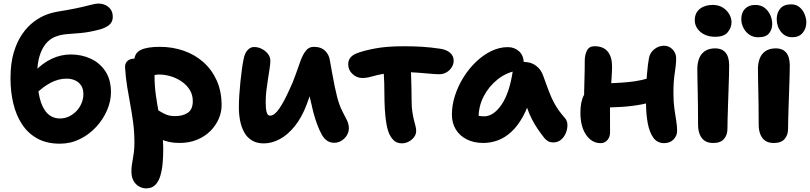

<svg xmlns="http://www.w3.org/2000/svg" viewBox="-20 -780 4476 1061"><path d="M311 14Q238.2 14 186.6 -14.4Q135 -42.8 102.1 -92.7Q69.2 -142.6 53.6 -207.9Q38 -273.2 38 -348Q38 -429 55.7 -489.1Q73.4 -549.2 102.6 -591.4Q131.8 -633.6 167 -659.8Q202.2 -686 236.4 -699Q267.4 -711 311.6 -718Q355.8 -725 396.8 -733.4Q443.2 -742.8 474.7 -751.5Q506.2 -760.2 525.2 -760.2Q543.8 -760.2 561.7 -752.3Q579.6 -744.4 591.4 -728.1Q603.2 -711.8 603.2 -686.4Q603.2 -658.8 583.6 -642.3Q564 -625.8 528.8 -616.4Q471.8 -601.6 427.8 -597.7Q383.8 -593.8 348.3 -591.2Q312.8 -588.6 281.8 -575.4Q255 -564.4 233.3 -538.4Q211.6 -512.4 198.7 -470.7Q185.8 -429 185.8 -372Q185.8 -295 199.1 -239.7Q212.4 -184.4 240.4 -154.9Q268.4 -125.4 311.8 -125.4Q338.8 -125.4 362.1 -136.8Q385.4 -148.2 403.2 -167.2Q421 -186.2 430.9 -210.3Q440.8 -234.4 440.8 -260Q440.8 -288.4 428.4 -307.4Q416 -326.4 394.9 -335.9Q373.8 -345.4 347.6 -345.4Q303.4 -345.4 260.3 -322.8Q217.2 -300.2 179.8 -262.4L119.8 -303Q138.8 -350.6 176.7 -390.5Q214.6 -430.4 265 -454.7Q315.4 -479 371.4 -479Q431.4 -479 481.9 -455.4Q532.4 -431.8 562.8 -385.6Q593.2 -339.4 593.2 -270Q593.2 -220.4 571.4 -170.1Q549.6 -119.8 511 -78.1Q472.4 -36.4 421.1 -11.2Q369.8 14 311 14Z M971.4 10Q913.6 10 867.3 -11.1Q821 -32.2 794 -66.9Q767 -101.6 767 -142.2Q767 -159.6 779.8 -173.8Q792.6 -188 809.4 -188Q824.8 -188 838.3 -180.5Q851.8 -173 866.6 -163.2Q881.4 -153.4 900.7 -145.9Q920 -138.4 947.2 -138.4Q991.2 -138.4 1018.3 -157.2Q1045.4 -176 1045.4 -221Q1045.4 -256.2 1028.4 -283.5Q1011.4 -310.8 983.6 -329.8Q955.8 -348.8 923.1 -358.5Q890.4 -368.2 859 -368.2Q845.8 -368.2 833.5 -365.1Q821.2 -362 802.2 -362Q782.8 -362 763.9 -372.4Q745 -382.8 733.2 -400.6Q721.4 -418.4 721.4 -439Q721.4 -486.2 757 -503.7Q792.6 -521.2 863.2 -521.2Q933 -521.2 994.8 -499.8Q1056.6 -478.4 1103.6 -436.8Q1150.6 -395.2 1177.6 -335.2Q1204.6 -275.2 1204.6 -198.2Q1204.6 -159.8 1188.4 -122.7Q1172.2 -85.6 1142.1 -55.6Q1112 -25.6 1068.8 -7.8Q1025.6 10 971.4 10ZM787.2 261Q768.4 261 749.5 250.9Q730.6 240.8 718.4 219.9Q706.2 199 706.2 167.4Q706.2 145.8 708.9 129.4Q711.6 113 714.5 96.1Q717.4 79.2 720.1 58.7Q722.8 38.2 722.8 8.4Q722.8 -48 716.2 -99.5Q709.6 -151 700.2 -200.9Q690.8 -250.8 682.6 -301.7Q674.4 -352.6 671.2 -406Q670.4 -421.6 676.3 -432.6Q682.2 -443.6 694.1 -449.8Q706 -456 721.8 -456Q750.6 -456 776.2 -443.2Q801.8 -430.4 817.9 -409.6Q834 -388.8 834 -363.2Q834 -305.6 841.3 -253.9Q848.6 -202.2 858 -153.5Q867.4 -104.8 874.7 -55.7Q882 -6.6 882 46Q882 86 878.5 124.1Q875 162.2 865.5 193.2Q856 224.2 837.3 242.6Q818.6 261 787.2 261Z M1438 12.4Q1398.2 12.4 1371.5 -4.3Q1344.8 -21 1329.2 -49.4Q1313.6 -77.8 1306.8 -113.4Q1300 -149 1300 -186.6Q1300 -218.4 1302.4 -255.6Q1304.8 -292.8 1308.7 -329.9Q1312.6 -367 1317 -398.8Q1321.4 -430.6 1325.4 -449.6Q1331.4 -484.6 1347.4 -502.4Q1363.4 -520.2 1383.6 -520.2Q1407.2 -520.2 1427.6 -509.4Q1448 -498.6 1461 -481.6Q1474 -464.6 1474 -444.4Q1474 -428.6 1470.1 -402.3Q1466.2 -376 1461.1 -344.6Q1456 -313.2 1452.1 -280.6Q1448.2 -248 1448.2 -218Q1448.2 -200.4 1449.5 -182.6Q1450.8 -164.8 1456.1 -152.9Q1461.4 -141 1472.8 -141Q1496.6 -141 1523.3 -180Q1550 -219 1576.8 -279.2Q1598.8 -324 1613.5 -367.2Q1628.2 -410.4 1641.1 -444.9Q1654 -479.4 1670.6 -500.3Q1687.2 -521.2 1713.6 -521.2Q1754.6 -521.2 1777.1 -498.8Q1799.6 -476.4 1803.6 -442.2Q1808.6 -415.6 1815.4 -376.8Q1822.2 -338 1830 -300.7Q1837.8 -263.4 1843.6 -241.6Q1856.2 -195.6 1871.2 -166.6Q1886.2 -137.6 1897 -116Q1907.8 -94.4 1907.8 -71.4Q1907.8 -50.4 1896.7 -32.2Q1885.6 -14 1867.2 -2.5Q1848.8 9 1826.6 9Q1783.4 9 1758.1 -36.2Q1732.8 -81.4 1711.4 -160Q1702.2 -197.4 1693.8 -235.4Q1685.4 -273.4 1678.8 -310Q1672.2 -346.6 1667.4 -378.6L1737.6 -390.4Q1731.2 -366.6 1714.8 -316.3Q1698.4 -266 1674.6 -202.4Q1648.2 -132 1609.7 -83.8Q1571.2 -35.6 1526.8 -11.6Q1482.4 12.4 1438 12.4Z M1982 -349Q1951.4 -349 1927.8 -371.2Q1904.2 -393.4 1904.2 -424.2Q1904.2 -446.6 1916.4 -461.7Q1928.6 -476.8 1952.6 -485.8Q1987.4 -499.6 2051.6 -512Q2115.8 -524.4 2214 -524.4Q2270.2 -524.4 2315.1 -521.4Q2360 -518.4 2410.8 -511Q2445.8 -506.2 2466.4 -489Q2487 -471.8 2487 -444Q2487 -425.6 2476.4 -408.4Q2465.8 -391.2 2447.8 -380.5Q2429.8 -369.8 2407 -369.8Q2389.8 -369.8 2358.3 -372.6Q2326.8 -375.4 2289.9 -378.3Q2253 -381.2 2217 -381.2Q2149 -381.2 2106 -373.4Q2063 -365.6 2035 -357.3Q2007 -349 1982 -349ZM2201.6 12Q2177.4 12 2161.7 0.4Q2146 -11.2 2133.2 -35.6Q2121.8 -58.8 2115.4 -96Q2109 -133.2 2106.6 -176.3Q2104.2 -219.4 2104.2 -260.4Q2104.2 -324.6 2100.9 -369.3Q2097.6 -414 2097.6 -442L2248.8 -450.2Q2248.6 -443 2249.7 -418.2Q2250.8 -393.4 2251.9 -359Q2253 -324.6 2253.8 -288.3Q2254.6 -252 2254.6 -222Q2254.6 -187.8 2258.6 -162.2Q2262.6 -136.6 2267.2 -117.8Q2271.8 -99 2275.8 -84.4Q2279.8 -69.8 2279.8 -56.6Q2279.8 -37.2 2267.6 -21.6Q2255.4 -6 2237.6 3Q2219.8 12 2201.6 12Z M2650.8 10Q2599 10 2559.9 -9.5Q2520.8 -29 2499 -64.4Q2477.2 -99.8 2477.2 -147Q2477.2 -198 2494.1 -251.1Q2511 -304.2 2541 -352.3Q2571 -400.4 2610.4 -438.2Q2649.8 -476 2694.8 -497.8Q2739.8 -519.6 2786.2 -519.6Q2823.4 -519.6 2849 -495.9Q2874.6 -472.2 2874.6 -428Q2874.6 -412.2 2865.6 -403Q2856.6 -393.8 2843 -391Q2779 -380.6 2729.9 -341.3Q2680.8 -302 2652.9 -247.6Q2625 -193.2 2625 -134.2Q2625 -116.6 2627.7 -102.1Q2630.4 -87.6 2638.4 -65.6L2570 -168.2Q2594.4 -149.8 2612.6 -143.5Q2630.8 -137.2 2655.6 -137.2Q2706.8 -137.2 2750.9 -200.8Q2795 -264.4 2813.6 -387Q2817.4 -411.2 2835.3 -424.4Q2853.2 -437.6 2876.2 -437.6Q2914.6 -437.6 2942 -416.8Q2969.4 -396 2980.2 -365.2Q2997.4 -318.6 3011.7 -279.4Q3026 -240.2 3046.4 -203.8Q3066.8 -167.4 3101.6 -127.8Q3115 -113.2 3115.6 -90.8Q3116.2 -68.4 3107.2 -45.8Q3098.2 -23.2 3080.5 -8.1Q3062.8 7 3037.8 7Q3020 7 3008.8 0.3Q2997.6 -6.4 2989.6 -15.6Q2968.2 -42.4 2951.2 -67.5Q2934.2 -92.6 2919.5 -121.1Q2904.8 -149.6 2892.2 -185.4Q2879.6 -221.2 2867.2 -267.6L2920.4 -272.2Q2900.6 -192.2 2870.8 -137.9Q2841 -83.6 2805.3 -51Q2769.6 -18.4 2730.3 -4.2Q2691 10 2650.8 10Z M3299.4 11Q3250 11 3218.7 -35Q3187.4 -81 3187.4 -157Q3187.4 -219 3206.8 -254.4Q3226.2 -289.8 3245.8 -303.6Q3256.4 -311.8 3270.4 -315.5Q3284.4 -319.2 3300.4 -319.2Q3373.4 -319.2 3451.1 -326.3Q3528.8 -333.4 3592.8 -357.8L3639.8 -237.8Q3590.2 -215.6 3531.4 -204.1Q3472.6 -192.6 3411.2 -189.1Q3349.8 -185.6 3291.8 -185.6L3207.4 -212.6Q3207.6 -271.6 3209.5 -332.1Q3211.4 -392.6 3211.4 -444.4Q3211.4 -476.6 3223.5 -500.6Q3235.6 -524.6 3265 -524.6Q3314 -524.6 3338.1 -495.3Q3362.2 -466 3362.2 -413.6Q3362.2 -390 3360.3 -360.5Q3358.4 -331 3356.5 -300Q3354.6 -269 3352.7 -241.5Q3350.8 -214 3350.8 -195.4Q3350.8 -160 3351 -125.4Q3351.2 -90.8 3351.2 -48.2Q3351.2 -23 3336.6 -6Q3322 11 3299.4 11ZM3649.8 11Q3612.2 11 3590.6 -18.8Q3569 -48.6 3559.5 -99Q3550 -149.4 3550 -210.4Q3550 -306.4 3554.9 -366.3Q3559.8 -426.2 3566.4 -460Q3571.8 -488.8 3595.7 -508Q3619.6 -527.2 3649.4 -527.2Q3677.4 -527.2 3696.9 -506.7Q3716.4 -486.2 3716.4 -458.8Q3716.4 -422.8 3708.9 -377.4Q3701.4 -332 3701.4 -268Q3701.4 -218.6 3706.5 -180.6Q3711.6 -142.6 3716.7 -113.3Q3721.8 -84 3721.8 -57.4Q3721.8 -29.8 3702.1 -9.4Q3682.4 11 3649.8 11Z M3921.2 10.2Q3891.4 10.2 3873.3 -2.7Q3855.2 -15.6 3846.4 -38.5Q3837.6 -61.4 3837.6 -89Q3837.6 -153.6 3836.8 -198.4Q3836 -243.2 3835.5 -276.2Q3835 -309.2 3834.2 -338.2Q3833.4 -367.2 3833.4 -399.6Q3833.4 -431 3843.3 -456.8Q3853.2 -482.6 3875.5 -497.7Q3897.8 -512.8 3932.8 -512.8Q3968.2 -512.8 3988.3 -490.6Q4008.4 -468.4 4009.4 -421Q4009.4 -401.2 4008.5 -366Q4007.6 -330.8 4006.1 -288.5Q4004.6 -246.2 4003.2 -203.5Q4001.8 -160.8 4000.8 -125Q3999.8 -89.2 3999.8 -67.4Q3999.8 -34.2 3980.8 -12Q3961.8 10.2 3921.2 10.2ZM3933.2 -576.8Q3882 -576.8 3850.7 -603.6Q3819.4 -630.4 3819.4 -668.2Q3819.4 -708.8 3847.1 -730.8Q3874.8 -752.8 3918.2 -752.8Q3951.6 -752.8 3974.9 -737.8Q3998.2 -722.8 4010.3 -700.9Q4022.4 -679 4022.4 -656.8Q4022.4 -628 4001.9 -602.4Q3981.4 -576.8 3933.2 -576.8Z M4169.8 -574Q4141.8 -574 4120.8 -588.4Q4099.8 -602.8 4088.1 -626.2Q4076.4 -649.6 4076.4 -674.4Q4076.4 -710.2 4097 -731.5Q4117.6 -752.8 4153.6 -752.8Q4185.2 -752.8 4206.2 -736Q4227.2 -719.2 4237.3 -695.2Q4247.4 -671.2 4247.4 -647.4Q4247.4 -617.8 4230 -595.9Q4212.6 -574 4169.8 -574ZM4358.2 -574.2Q4320 -574.2 4296.1 -603.6Q4272.2 -633 4272.2 -674.6Q4272.2 -709.6 4291.9 -732.8Q4311.6 -756 4351.8 -756Q4379.4 -756 4398.2 -740.3Q4417 -724.6 4426.4 -701.2Q4435.8 -677.8 4435.8 -655.8Q4435.8 -623 4415.7 -598.6Q4395.6 -574.2 4358.2 -574.2ZM4256.2 10.2Q4226.4 10.2 4208.3 -2.7Q4190.2 -15.6 4181.4 -38.5Q4172.6 -61.4 4172.6 -89Q4172.6 -153.6 4171.8 -198.4Q4171 -243.2 4170.5 -276.2Q4170 -309.2 4169.2 -338.2Q4168.4 -367.2 4168.4 -399.6Q4168.4 -431 4178.3 -456.8Q4188.2 -482.6 4210.5 -497.7Q4232.8 -512.8 4267.8 -512.8Q4303.2 -512.8 4323.3 -490.6Q4343.4 -468.4 4344.4 -421Q4344.4 -401.2 4343.5 -366Q4342.6 -330.8 4341.1 -288.5Q4339.6 -246.2 4338.2 -203.5Q4336.8 -160.8 4335.8 -125Q4334.8 -89.2 4334.8 -67.4Q4334.8 -34.2 4315.8 -12Q4296.8 10.2 4256.2 10.2Z"/></svg>

Font: Shantell Sans Light
Style: Regular
Weight: 300
Designer: Stephen Nixon, Anya Danilova, Shantell Martin
Foundry: Arrow Type
Version: Version 1.011;[c5ecc13dd]